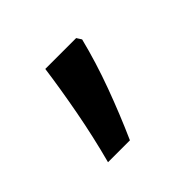

<svg xmlns="http://www.w3.org/2000/svg" viewBox="-73 -203 409 409"><g transform="rotate(-45 132.0 1.5)"><path d="M189 -116 196 -105Q182 -49 161 8Q140 65 116 119H50Q66 59 77.5 -2.5Q89 -64 96 -116Z"/></g></svg>

Font: Noto Sans Bengali UI SemiCondensed
Style: Regular
Weight: 400
Width: 4
Designer: Jelle Bosma - Monotype Design Team
Foundry: Monotype Imaging Inc.
Version: Version 2.003